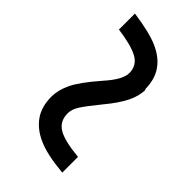

<svg xmlns="http://www.w3.org/2000/svg" viewBox="-12 -625 594 594"><g transform="rotate(-45 284.5 -328.5)"><path d="M406 -235 407 -233Q379 -233 349 -248Q319 -263 283 -293Q240 -328 221 -340Q202 -352 185 -352Q150 -352 134 -325Q118 -299 112 -234H43Q50 -308 67 -345Q83 -382 112 -403Q141 -424 186 -424Q214 -424 246 -409Q278 -394 333 -346Q380 -304 408 -305Q440 -305 456 -333Q472 -362 480 -423H550Q540 -350 523 -312Q506 -274 478 -255Q449 -235 406 -235Z"/></g></svg>

Font: Libra Serif Modern
Style: Bold Italic
Weight: 700
Italic angle: -12°
Designer: Stefan Peev, Context Ltd
Foundry: Stefan Peev, Context Ltd
Version: Version 1.000